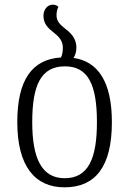

<svg xmlns="http://www.w3.org/2000/svg" viewBox="-20 -791 553 822"><path d="M295 -543C303 -556 307 -570 307 -587C307 -630 280 -652 257 -670C238 -685 222 -700 222 -725C222 -737 224 -750 230 -762C225 -767 216 -771 206 -771C182 -771 166 -749 166 -723C166 -687 189 -668 212 -650C231 -635 249 -617 249 -587C249 -571 247 -557 241 -545C117 -537 54 -449 54 -268C54 -79 130 11 256 11C389 11 459 -78 459 -268C459 -440 400 -528 295 -543ZM257 -28C159 -28 118 -112 118 -268C118 -428 156 -507 258 -507C357 -507 395 -429 395 -268C395 -114 359 -28 257 -28Z"/></svg>

Font: Noto Serif Georgian SemiCondensed Light
Style: Regular
Weight: 300
Width: 4
Designer: Monotype Design Team, Akaki Razmadze
Foundry: Google LLC
Version: Version 2.003